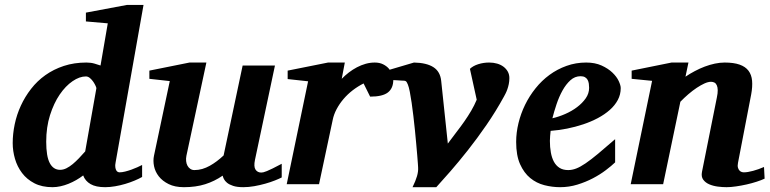

<svg xmlns="http://www.w3.org/2000/svg" viewBox="-20 -757 3166 789"><path d="M376 -394Q376.5 -396 373 -403.8Q369.6 -411.6 363.8 -420.4Q357.9 -429.2 349.9 -436Q341.8 -442.9 333 -442.9Q306.6 -442.9 278.1 -423.3Q249.5 -403.8 225.3 -368.4Q201.2 -333 185.5 -283.7Q169.9 -234.4 169.9 -174.8Q169.9 -114.3 184.6 -86.7Q199.2 -59.1 227.1 -59.1Q239.7 -59.1 252.7 -65.4Q265.6 -71.8 278.6 -82.5Q291.5 -93.3 304.4 -106.7Q317.4 -120.1 330.1 -134.8ZM455.1 -89.8Q452.6 -77.6 453.9 -69.6Q455.1 -61.5 457.8 -56.9Q460.4 -52.2 464.4 -50.5Q468.3 -48.8 471.2 -48.8Q481.4 -48.8 494.1 -52Q506.8 -55.2 519.8 -59.8Q532.7 -64.5 544.2 -69.6Q555.7 -74.7 564 -79.1V-29.8Q551.3 -22.5 533.2 -14.9Q515.1 -7.3 494.6 -1.2Q474.1 4.9 452.9 8.5Q431.6 12.2 412.1 12.2Q374 12.2 352.1 -0.5Q330.1 -13.2 321.8 -36.1Q308.6 -25.9 293.2 -17.1Q277.8 -8.3 261.5 -1.7Q245.1 4.9 228.5 8.5Q211.9 12.2 195.8 12.2Q152.3 12.2 121.3 -3.9Q90.3 -20 70.6 -46.1Q50.8 -72.3 41.5 -104.5Q32.2 -136.7 32.2 -168.9Q32.2 -207 40.5 -246.6Q48.8 -286.1 65.7 -322.8Q82.5 -359.4 107.7 -391.8Q132.8 -424.3 166.5 -448.2Q200.2 -472.2 242.4 -486.1Q284.7 -500 335 -500Q353.5 -500 368.4 -495.6Q383.3 -491.2 393.1 -487.8L422.9 -661.1L333 -668.9V-705.1L502 -736.8H569.8Z M1137.7 -27.8Q1127.4 -22.5 1109.6 -15.4Q1091.8 -8.3 1070.1 -2.2Q1048.3 3.9 1024.9 8.1Q1001.5 12.2 980 12.2Q954.1 12.2 938 6.8Q921.9 1.5 912.8 -6.1Q903.8 -13.7 899.9 -21.7Q896 -29.8 895 -35.2Q861.8 -12.2 823.2 0Q784.7 12.2 735.8 12.2Q698.7 12.2 673.1 -0.5Q647.5 -13.2 632.6 -32.2Q617.7 -51.3 613 -74Q608.4 -96.7 612.8 -117.2L677.7 -423.8L593.8 -433.1V-466.8L758.8 -500H828.1L746.1 -117.2Q743.7 -105.5 744.9 -94.7Q746.1 -84 750.5 -75.9Q754.9 -67.9 762.2 -63Q769.5 -58.1 778.8 -58.1Q795.4 -58.1 811.3 -62.7Q827.1 -67.4 842 -75.7Q856.9 -84 871.1 -94.7Q885.3 -105.5 898.9 -118.2L977.1 -487.8H1109.9L1027.8 -100.1Q1022 -72.3 1030 -60.1Q1038.1 -47.9 1053.7 -47.9Q1057.6 -47.9 1062.7 -49.1Q1067.9 -50.3 1076.9 -54Q1085.9 -57.6 1100.3 -64.7Q1114.7 -71.8 1137.7 -84Z M1596.2 -429.2Q1596.2 -394.5 1574.2 -377.2Q1552.2 -359.9 1501 -359.9L1474.1 -414.1Q1450.7 -402.3 1429.4 -386Q1408.2 -369.6 1391.6 -350.1Q1375 -330.6 1363.3 -308.6Q1351.6 -286.6 1347.2 -264.2L1291 0H1158.2L1246.1 -422.9L1162.1 -432.1V-466.8L1328.1 -500H1397L1384.3 -433.1Q1397.5 -446.8 1413.3 -459Q1429.2 -471.2 1446.8 -480.5Q1464.4 -489.7 1482.9 -494.9Q1501.5 -500 1520 -500Q1539.6 -500 1554 -492.9Q1568.4 -485.8 1577.6 -475.3Q1586.9 -464.8 1591.6 -452.4Q1596.2 -439.9 1596.2 -429.2Z M2073.2 -436Q2073.2 -423.3 2070.8 -411.6Q2068.4 -399.9 2064.9 -390.1Q2061.5 -380.4 2057.6 -372.8Q2053.7 -365.2 2051.3 -360.8Q2017.6 -299.3 1979 -243.4Q1940.4 -187.5 1902.6 -139.6Q1864.7 -91.8 1831.1 -53.2Q1797.4 -14.6 1772.9 12.2H1675.3Q1688 -13.7 1693.6 -33Q1699.2 -52.2 1698.2 -68.8Q1698.2 -70.3 1697.3 -83.7Q1696.3 -97.2 1694.6 -118.2Q1692.9 -139.2 1690.4 -166.3Q1688 -193.4 1685.1 -222.2Q1682.1 -251 1678.7 -280.3Q1675.3 -309.6 1671.6 -334.7Q1668 -359.9 1664.1 -379.6Q1660.2 -399.4 1656.2 -409.2Q1653.8 -414.6 1652.1 -418Q1650.4 -421.4 1647.9 -423.1Q1645.5 -424.8 1641.6 -425.3Q1637.7 -425.8 1630.9 -425.8Q1620.6 -426.3 1609.4 -427.2Q1599.6 -427.7 1587.2 -428.2Q1574.7 -428.7 1562 -429.2V-464.8L1681.2 -500Q1732.9 -499 1761 -481Q1789.1 -462.9 1793 -424.8L1820.3 -167Q1838.4 -191.9 1855.7 -214.1Q1873 -236.3 1888.2 -258.1Q1903.3 -279.8 1916.3 -301.8Q1929.2 -323.7 1939 -347.2L1911.1 -474.1Q1923.8 -486.3 1945.3 -493.2Q1966.8 -500 1990.2 -500Q2007.8 -500 2022.9 -495.6Q2038.1 -491.2 2049.3 -482.7Q2060.5 -474.1 2066.9 -462.4Q2073.2 -450.7 2073.2 -436Z M2400.9 -396Q2400.9 -404.8 2399.7 -413.3Q2398.4 -421.9 2394.8 -428.7Q2391.1 -435.5 2384 -439.7Q2377 -443.8 2365.7 -443.8Q2342.3 -443.8 2324 -427.2Q2305.7 -410.6 2291.5 -385Q2277.3 -359.4 2267.1 -328.9Q2256.8 -298.3 2250 -271Q2275.9 -276.9 2302.7 -288.6Q2329.6 -300.3 2351.3 -316.7Q2373 -333 2387 -353Q2400.9 -373 2400.9 -396ZM2530.8 -395Q2530.8 -368.7 2518.8 -346.2Q2506.8 -323.7 2485.8 -305.2Q2464.8 -286.6 2436.8 -271.7Q2408.7 -256.8 2376.7 -246.1Q2344.7 -235.4 2310.3 -228.5Q2275.9 -221.7 2242.7 -219.2Q2241.7 -210 2240.7 -198.2Q2239.7 -186.5 2239.7 -178.2Q2239.7 -152.3 2243.7 -130.4Q2247.6 -108.4 2256.3 -92.3Q2265.1 -76.2 2279.5 -67.1Q2293.9 -58.1 2314.9 -58.1Q2331.1 -58.1 2347.7 -64.5Q2364.3 -70.8 2386.2 -85.7Q2408.2 -100.6 2437.5 -125Q2466.8 -149.4 2507.8 -185.1V-89.8Q2493.2 -75.7 2469.7 -57.9Q2446.3 -40 2416.5 -24.4Q2386.7 -8.8 2352.5 1.7Q2318.4 12.2 2281.7 12.2Q2249 12.2 2216.8 3.9Q2184.6 -4.4 2158.9 -25.4Q2133.3 -46.4 2117.2 -82.3Q2101.1 -118.2 2101.1 -173.8Q2101.1 -211.9 2110.6 -251Q2120.1 -290 2137.7 -326.2Q2155.3 -362.3 2180.7 -394Q2206.1 -425.8 2238 -449.2Q2270 -472.7 2308.1 -486.3Q2346.2 -500 2388.7 -500Q2425.3 -500 2452.1 -487.8Q2479 -475.6 2496.6 -458.7Q2514.2 -441.9 2522.5 -424.1Q2530.8 -406.2 2530.8 -395Z M3122.1 -22.9Q3108.9 -16.6 3089.4 -10.3Q3069.8 -3.9 3048.1 1Q3026.4 5.9 3004.6 9Q2982.9 12.2 2965.8 12.2Q2949.2 12.2 2929.9 9.8Q2910.6 7.3 2894.8 0.5Q2878.9 -6.3 2869.9 -18.6Q2860.8 -30.8 2864.7 -50.8L2925.8 -356Q2929.7 -374 2929.4 -386.5Q2929.2 -398.9 2925.5 -406.7Q2921.9 -414.6 2915.8 -417.7Q2909.7 -420.9 2901.9 -420.9Q2890.1 -420.9 2875 -414.1Q2859.9 -407.2 2843 -396Q2826.2 -384.8 2808.8 -369.9Q2791.5 -355 2775.9 -338.9L2705.1 0H2571.8L2659.7 -424.8L2575.7 -433.1V-466.8L2739.7 -500H2809.1L2796.9 -441.9Q2814.9 -454.1 2835.2 -464.8Q2855.5 -475.6 2876.2 -483.4Q2897 -491.2 2917.7 -495.6Q2938.5 -500 2958 -500Q2995.1 -500 3019.3 -491.5Q3043.5 -482.9 3055.9 -466.3Q3068.4 -449.7 3070.6 -425.3Q3072.8 -400.9 3066.9 -369.1L3012.7 -87.9Q3010.3 -75.7 3012.5 -68.1Q3014.6 -60.5 3018.8 -56.2Q3022.9 -51.8 3027.8 -50.3Q3032.7 -48.8 3036.6 -48.8Q3052.2 -48.8 3074.7 -54.9Q3097.2 -61 3119.6 -70.8Z"/></svg>

Font: Charis SIL APac
Style: Bold Italic
Weight: 700
Italic angle: -11°
Foundry: SIL International
Version: Version 5.000